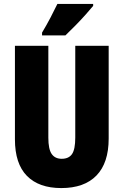

<svg xmlns="http://www.w3.org/2000/svg" viewBox="-20 -947 628 977"><path d="M533 -242Q533 -118 471 -54Q409 10 292 10Q178 10 117 -52Q56 -114 56 -238V-714H226V-246Q226 -188 243 -163.5Q260 -139 294 -139Q330 -139 346.5 -163Q363 -187 363 -247V-714H533ZM454 -917Q440 -900 416.5 -873.5Q393 -847 365.5 -819Q338 -791 313 -767H194V-781Q218 -821 237 -857.5Q256 -894 272 -927H454Z"/></svg>

Font: Noto Sans Gujarati UI ExtraCondensed Black
Style: Regular
Weight: 900
Width: 2
Designer: Jelle Bosma - Monotype Design Team, Universal Thirst
Foundry: Monotype Imaging Inc.
Version: Version 2.106; ttfautohint (v1.8.4.7-5d5b)